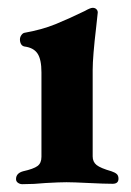

<svg xmlns="http://www.w3.org/2000/svg" viewBox="-20 -468 335 491"><path d="M21 -10Q21 -25 39 -30Q66 -36 76 -43.5Q86 -51 86 -67V-283Q86 -316 76 -331Q66 -346 43 -349Q37 -350 34 -355Q31 -360 31 -367Q31 -373 34.5 -378Q38 -383 42 -384Q87 -392 121.5 -406Q156 -420 197 -440Q211 -448 217 -448Q223 -448 226.5 -444.5Q230 -441 230 -436L226 -399Q217 -323 217 -289V-68Q217 -54 227 -46Q237 -38 265 -30Q274 -27 278.5 -23Q283 -19 283 -11Q283 2 268 2Q247 2 207 0Q167 -2 150 -2Q133 -2 97 0Q67 3 37 3Q31 3 26 -0.5Q21 -4 21 -10Z"/></svg>

Font: EB Garamond
Style: Bold
Weight: 700
Designer: Georg Duffner and Octavio Pardo
Foundry: Georg Duffner
Version: Version 1.000; ttfautohint (v1.6)